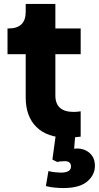

<svg xmlns="http://www.w3.org/2000/svg" viewBox="-20 -690 500 971"><path d="M318 6Q355 6 388 1V-127Q367 -124 353 -124Q260 -124 260 -207V-416H388V-546H260V-670H110V-630Q110 -546 23 -546H18V-416H110V-197Q110 -101 164.5 -47.5Q219 6 318 6ZM300 261Q382 261 421 228Q460 195 460 149Q460 108 434 84.5Q408 61 368 61Q362 61 355 62L360 0H261L245 117L269 129Q272 128 284 126.5Q296 125 307 125Q339 125 339 152Q339 183 287 183Q276 183 257.5 181Q239 179 225 175L212 251Q234 257 259 259Q284 261 300 261Z"/></svg>

Font: Plus Jakarta Sans ExtraBold
Style: Regular
Weight: 800
Designer: Gumpita Rahayu
Foundry: Tokotype
Version: Version 2.004; ttfautohint (v1.8.3)